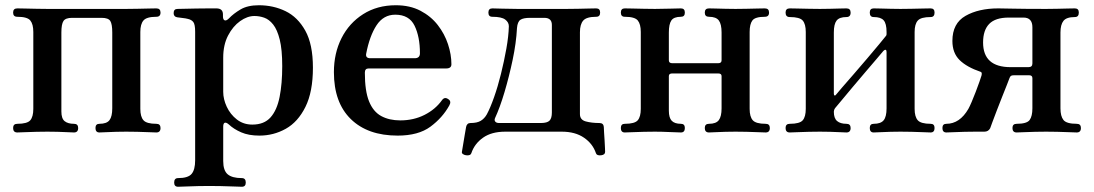

<svg xmlns="http://www.w3.org/2000/svg" viewBox="-20 -505 4171 732"><path d="M46 0Q30 0 30 -17Q30 -33 46 -33Q84 -33 95.5 -46.5Q107 -60 107 -90V-383Q107 -413 95.5 -427Q84 -441 46 -441Q30 -441 30 -457Q30 -473 46 -473Q53 -473 74 -472.5Q95 -472 119.5 -471.5Q144 -471 161 -471H461Q479 -471 503 -471.5Q527 -472 548 -472.5Q569 -473 576 -473Q592 -473 592 -457Q592 -441 576 -441Q539 -441 527 -427Q515 -413 515 -383V-90Q515 -60 527 -46.5Q539 -33 576 -33Q592 -33 592 -17Q592 0 576 0Q569 0 548 -1Q527 -2 503 -2.5Q479 -3 461 -3Q444 -3 423 -2.5Q402 -2 384.5 -1Q367 0 359 0Q344 0 344 -17Q344 -33 359 -33Q387 -33 397.5 -47Q408 -61 408 -92V-381Q408 -413 400.5 -425Q393 -437 367 -437H255Q230 -437 222 -425Q214 -413 214 -381V-80Q214 -53 226.5 -43Q239 -33 262 -33Q278 -33 278 -17Q278 0 262 0Q255 0 237.5 -1Q220 -2 199.5 -2.5Q179 -3 161 -3Q144 -3 119.5 -2.5Q95 -2 74 -1Q53 0 46 0Z M659 207Q644 207 644 191Q644 174 659 174Q697 174 710.5 158Q724 142 724 106V-384Q724 -412 717 -421Q710 -430 696 -433Q689 -435 675.5 -436.5Q662 -438 656 -439Q642 -441 642 -455Q642 -471 657 -471Q660 -471 681 -471.5Q702 -472 728.5 -472.5Q755 -473 777 -473Q799 -473 805 -473Q830 -473 830 -450V-443Q830 -430 836.5 -427.5Q843 -425 853 -435Q870 -453 897 -469Q924 -485 967 -485Q1022 -485 1068.5 -462.5Q1115 -440 1144 -388Q1173 -336 1173 -247Q1173 -155 1144.5 -97.5Q1116 -40 1069.5 -14Q1023 12 969 12Q928 12 899.5 -0.5Q871 -13 853 -30Q843 -39 837 -37Q831 -35 831 -22V109Q831 145 848 159.5Q865 174 902 174Q917 174 917 191Q917 207 902 207Q895 207 871.5 206Q848 205 821.5 204.5Q795 204 777 204Q760 204 735 204.5Q710 205 688.5 206Q667 207 659 207ZM942 -30Q987 -30 1011.5 -57.5Q1036 -85 1046 -135.5Q1056 -186 1056 -253Q1056 -316 1046.5 -354Q1037 -392 1021.5 -411.5Q1006 -431 987.5 -437.5Q969 -444 950 -444Q923 -444 895.5 -424.5Q868 -405 849.5 -369.5Q831 -334 831 -285V-155Q831 -127 844.5 -98Q858 -69 883 -49.5Q908 -30 942 -30Z M1496 12Q1382 12 1317.5 -51Q1253 -114 1253 -230Q1253 -302 1282 -359.5Q1311 -417 1364.5 -451Q1418 -485 1489 -485Q1543 -485 1583 -464Q1623 -443 1649 -409.5Q1675 -376 1688 -336.5Q1701 -297 1701 -260Q1701 -244 1681 -244H1385Q1371 -244 1371 -228Q1371 -158 1387 -118.5Q1403 -79 1433.5 -62.5Q1464 -46 1506 -46Q1557 -46 1598.5 -67Q1640 -88 1665 -123Q1675 -137 1689 -127Q1702 -119 1693 -103Q1667 -56 1621 -22Q1575 12 1496 12ZM1392 -283H1561Q1581 -283 1581 -302Q1581 -365 1560.5 -407Q1540 -449 1487 -449Q1442 -449 1415.5 -408.5Q1389 -368 1376 -300Q1373 -283 1392 -283Z M1757 87Q1750 86 1745 82.5Q1740 79 1741 74Q1742 70 1745 50Q1748 30 1752 8Q1756 -14 1757 -21Q1760 -36 1774 -36Q1799 -36 1813 -44.5Q1827 -53 1836 -69Q1849 -93 1863.5 -134Q1878 -175 1890 -223.5Q1902 -272 1910.5 -319.5Q1919 -367 1920 -405Q1920 -420 1906 -430.5Q1892 -441 1857 -441Q1842 -441 1842 -457Q1842 -473 1857 -473Q1868 -473 1895 -472Q1922 -471 1953 -471H2140Q2160 -471 2183.5 -471.5Q2207 -472 2226.5 -472.5Q2246 -473 2253 -473Q2268 -473 2268 -457Q2268 -441 2253 -441Q2216 -441 2203.5 -426.5Q2191 -412 2191 -382V-70Q2191 -48 2213.5 -42Q2236 -36 2265 -36Q2281 -36 2282 -21Q2282 -15 2283 -0.5Q2284 14 2285 30.5Q2286 47 2286.5 59.5Q2287 72 2287 74Q2287 85 2272 87Q2255 89 2252 79Q2240 43 2206.5 20Q2173 -3 2122 -3H1906Q1854 -3 1821.5 20Q1789 43 1777 79Q1774 89 1757 87ZM1883 -36H2042Q2066 -36 2075 -45Q2084 -54 2084 -76V-410Q2084 -437 2055 -437H2001Q1975 -437 1964 -429.5Q1953 -422 1951 -398Q1948 -341 1934.5 -277Q1921 -213 1903.5 -154Q1886 -95 1867 -54Q1864 -46 1868.5 -41Q1873 -36 1883 -36Z M2362 0Q2347 0 2347 -17Q2347 -33 2362 -33Q2400 -33 2411.5 -46.5Q2423 -60 2423 -90V-383Q2423 -413 2411.5 -427Q2400 -441 2362 -441Q2347 -441 2347 -457Q2347 -473 2362 -473Q2370 -473 2390.5 -472.5Q2411 -472 2435.5 -471.5Q2460 -471 2477 -471Q2503 -471 2534 -472Q2565 -473 2576 -473Q2591 -473 2591 -457Q2591 -441 2576 -441Q2549 -441 2539.5 -427Q2530 -413 2530 -381V-275Q2530 -264 2543 -264H2718Q2731 -264 2731 -275V-381Q2731 -413 2720.5 -427Q2710 -441 2683 -441Q2667 -441 2667 -457Q2667 -473 2683 -473Q2690 -473 2707.5 -472.5Q2725 -472 2746 -471.5Q2767 -471 2784 -471Q2802 -471 2825.5 -471.5Q2849 -472 2869 -472.5Q2889 -473 2896 -473Q2912 -473 2912 -457Q2912 -441 2896 -441Q2859 -441 2848.5 -427Q2838 -413 2838 -383V-90Q2838 -60 2850 -46.5Q2862 -33 2899 -33Q2915 -33 2915 -17Q2915 0 2899 0Q2892 0 2871 -1Q2850 -2 2826 -2.5Q2802 -3 2784 -3Q2767 -3 2746 -2.5Q2725 -2 2707.5 -1Q2690 0 2683 0Q2667 0 2667 -17Q2667 -33 2683 -33Q2710 -33 2720.5 -47Q2731 -61 2731 -92V-215Q2731 -225 2718 -225H2543Q2530 -225 2530 -215V-83Q2530 -56 2541 -44.5Q2552 -33 2576 -33Q2591 -33 2591 -17Q2591 0 2576 0Q2565 0 2534 -1.5Q2503 -3 2477 -3Q2460 -3 2435.5 -2.5Q2411 -2 2390.5 -1Q2370 0 2362 0Z M2991 0Q2975 0 2975 -17Q2975 -33 2991 -33Q3029 -33 3040.5 -46.5Q3052 -60 3052 -90V-383Q3052 -413 3040.5 -426.5Q3029 -440 2991 -440Q2975 -440 2975 -457Q2975 -473 2991 -473Q2998 -473 3019 -472.5Q3040 -472 3064.5 -471.5Q3089 -471 3106 -471Q3124 -471 3144.5 -471.5Q3165 -472 3182.5 -472.5Q3200 -473 3207 -473Q3223 -473 3223 -457Q3223 -440 3207 -440Q3180 -440 3169.5 -426.5Q3159 -413 3159 -381V-148Q3159 -142 3162 -141Q3165 -140 3169 -146Q3173 -151 3191 -172Q3209 -193 3235 -222.5Q3261 -252 3286.5 -282.5Q3312 -313 3331.5 -336Q3351 -359 3356 -366Q3358 -368 3359 -370Q3360 -372 3360 -376V-383Q3360 -415 3349 -427.5Q3338 -440 3311 -440Q3296 -440 3296 -457Q3296 -473 3311 -473Q3319 -473 3336.5 -472.5Q3354 -472 3375 -471.5Q3396 -471 3413 -471Q3431 -471 3455 -471.5Q3479 -472 3500 -472.5Q3521 -473 3528 -473Q3543 -473 3543 -457Q3543 -440 3528 -440Q3491 -440 3479 -426.5Q3467 -413 3467 -383V-90Q3467 -60 3479 -46.5Q3491 -33 3528 -33Q3543 -33 3543 -17Q3543 0 3528 0Q3521 0 3500 -1Q3479 -2 3455 -2.5Q3431 -3 3413 -3Q3396 -3 3375 -2.5Q3354 -2 3336.5 -1Q3319 0 3311 0Q3296 0 3296 -17Q3296 -33 3311 -33Q3338 -33 3349 -46.5Q3360 -60 3360 -92V-307Q3360 -314 3356.5 -315Q3353 -316 3348 -311Q3342 -304 3323.5 -282Q3305 -260 3279.5 -230.5Q3254 -201 3229.5 -171.5Q3205 -142 3187 -120.5Q3169 -99 3164 -93Q3161 -89 3160 -85Q3159 -81 3159 -79Q3159 -54 3171.5 -43.5Q3184 -33 3207 -33Q3223 -33 3223 -17Q3223 0 3207 0Q3200 0 3182.5 -1Q3165 -2 3144.5 -2.5Q3124 -3 3106 -3Q3089 -3 3064.5 -2.5Q3040 -2 3019 -1Q2998 0 2991 0Z M3588 0Q3573 0 3573 -17Q3573 -33 3588 -33Q3639 -33 3672 -90Q3677 -99 3684.5 -116.5Q3692 -134 3700 -155Q3708 -176 3714 -193Q3720 -210 3722 -217Q3725 -229 3719 -231Q3666 -249 3638.5 -276Q3611 -303 3611 -349Q3611 -416 3661 -444.5Q3711 -473 3786 -473Q3800 -473 3843 -472Q3886 -471 3969 -471Q3987 -471 4009.5 -471.5Q4032 -472 4051.5 -472.5Q4071 -473 4078 -473Q4093 -473 4093 -457Q4093 -440 4078 -440Q4046 -440 4034.5 -425.5Q4023 -411 4023 -381V-92Q4023 -62 4034.5 -47.5Q4046 -33 4085 -33Q4101 -33 4101 -17Q4101 0 4085 0Q4078 0 4056.5 -1Q4035 -2 4010.5 -2.5Q3986 -3 3968 -3Q3951 -3 3927 -2.5Q3903 -2 3883 -1Q3863 0 3856 0Q3840 0 3840 -17Q3840 -33 3856 -33Q3895 -33 3905.5 -47.5Q3916 -62 3916 -92V-207Q3916 -218 3904 -218H3845Q3837 -218 3834 -215.5Q3831 -213 3829 -208Q3827 -202 3819 -182Q3811 -162 3800.5 -135.5Q3790 -109 3780 -83Q3770 -57 3763 -38Q3756 -19 3755 -16Q3748 -3 3733 -3H3698Q3681 -3 3658 -2.5Q3635 -2 3615.5 -1Q3596 0 3588 0ZM3833 -249H3901Q3916 -249 3916 -263V-401Q3916 -438 3882 -438H3826Q3775 -438 3751.5 -414Q3728 -390 3728 -343Q3728 -249 3833 -249Z"/></svg>

Font: Zen Antique Soft
Style: Regular
Weight: 400
Designer: Yoshimichi Ohira
Foundry: Positype
Version: Version 1.001